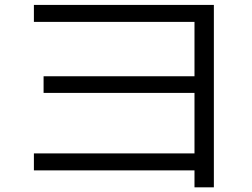

<svg xmlns="http://www.w3.org/2000/svg" viewBox="-20 -737 1040 793"><path d="M783.3 36.7V-33.3H120V-103.4H783.3V-353.3H160V-422H783.3V-646.6H120V-716.7H863.3V36.7Z"/></svg>

Font: M PLUS 2 Thin
Style: Regular
Weight: 100
Designer: Coji Morishita
Foundry: UNDERFOREST DESIGN
Version: Version 1.001